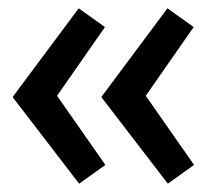

<svg xmlns="http://www.w3.org/2000/svg" viewBox="-20 -491 526 461"><path d="M383 -50 224 -257V-259L382 -471L445 -426L330 -261L446 -95ZM170 -50 11 -257V-259L169 -471L232 -426L117 -261L233 -95Z"/></svg>

Font: Our Lexend
Style: Regular
Weight: 400
Designer: Bonnie Shaver-Troup, Thomas Jockin
Foundry: Lexend
Version: Version 1.007